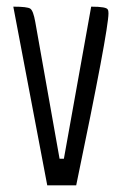

<svg xmlns="http://www.w3.org/2000/svg" viewBox="-20 -557 367 577"><path d="M306 -517Q306 -466 209 0H122L20 -537Q62 -537 71 -531Q80 -525 86 -491L159 -80H172L254 -537Q301 -537 304 -528Q306 -525 306 -517Z"/></svg>

Font: Economica
Style: Regular
Weight: 400
Designer: Vicente Lamonaca
Foundry: Vicente Lamonaca
Version: Version 1.101